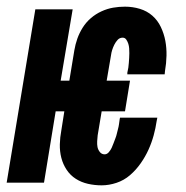

<svg xmlns="http://www.w3.org/2000/svg" viewBox="-39 -548 559 576"><path d="M266 8Q245 8 225 3.5Q205 -1 188.5 -11.5Q172 -22 161 -38.5Q150 -55 145 -74.5Q140 -94 140.5 -115Q141 -136 145 -157L154 -214H128L93 0H-19L67 -520H179L143 -306H169L184 -397Q187 -415 193 -432Q199 -449 209 -465Q219 -481 233.5 -493.5Q248 -506 265.5 -514Q283 -522 300.5 -525Q318 -528 336 -528Q359 -528 380.5 -521.5Q402 -515 418 -501Q434 -487 443.5 -467Q453 -447 457 -425.5Q461 -404 460.5 -381Q460 -358 456 -335L455 -325H343V-330Q345 -338 346 -345Q347 -352 347.5 -359.5Q348 -367 348.5 -374Q349 -381 349 -388.5Q349 -396 348.5 -403Q348 -410 346 -416.5Q344 -423 340 -429Q336 -435 329 -435Q320 -435 314 -428.5Q308 -422 304 -414Q300 -406 297.5 -398Q295 -390 294 -382L281 -306H351L336 -214H266L254 -142Q253 -133 252.5 -124Q252 -115 253.5 -107Q255 -99 260.5 -92Q266 -85 275 -85Q282 -85 287.5 -91.5Q293 -98 296 -104.5Q299 -111 301.5 -118Q304 -125 307 -132.5Q310 -140 311.5 -147Q313 -154 315 -161Q317 -168 318 -175.5Q319 -183 320 -190L321 -195H433L431 -185Q428 -164 422 -142Q416 -120 406.5 -99Q397 -78 383 -58Q369 -38 351 -22.5Q333 -7 310.5 0.5Q288 8 266 8Z"/></svg>

Font: Iosevka Heavy Oblique
Style: Regular
Weight: 900
Italic angle: -9°
Monospace: yes
Designer: Belleve Invis
Foundry: Belleve Invis
Version: Version 32.5.0; ttfautohint (v1.8.4)